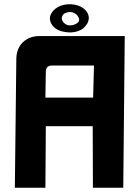

<svg xmlns="http://www.w3.org/2000/svg" viewBox="-20 -886 651 905"><path d="M419 -426 423 -577H224Q198 -577 196 -551L194 -426ZM194 -1H50L57 -612Q59 -659 88 -687Q119 -716 165 -716H568L561 -1H418L417 -291H196ZM225 -769Q207 -797 222 -823Q236 -847 266 -859Q298 -870 332 -864Q372 -856 390 -829Q406 -804 392 -776Q384 -763 374 -754Q364 -745 347 -739Q317 -729 282 -736Q243 -743 225 -769ZM276 -785Q295 -758 330 -770Q366 -783 346 -811Q339 -822 321 -828Q304 -831 292 -826Q278 -822 273 -809Q268 -797 276 -785Z"/></svg>

Font: Covid19
Style: Regular
Weight: 400
Designer: Peter Wiegel
Foundry: (c) CAT - Ing. Peter Wiegel.  for Rudolf Maass + Partner GmbH
Version: Version 001.000